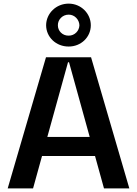

<svg xmlns="http://www.w3.org/2000/svg" viewBox="-20 -1045 759 1065"><path d="M360.8 -786.9C429.3 -786.6 483.7 -838.8 483.7 -904.8C483.7 -970.5 429.3 -1024.9 360.8 -1024.9C291.2 -1024.9 236.2 -970.5 235.8 -904.8C236.2 -838.8 291.2 -786.6 360.8 -786.9ZM360.8 -963.8C394.5 -964.1 419.7 -935.4 420.5 -904.8C419.7 -874.3 394.5 -846.9 360.8 -847.3C326 -846.6 300.4 -874.3 301.1 -904.8C300.4 -935.4 326 -963.8 360.8 -963.8ZM697.4 0 485.1 -727.3H235.1L22.7 0H163.4L213.1 -179.7H507.1L556.8 0ZM357.2 -699.6H362.9L477.6 -285.5H242.5Z"/></svg>

Font: Riot Sans 2.0
Style: Bold
Weight: 600
Designer: Rasmus Andersson
Foundry: rsms
Version: Version 3.006;hotconv 1.0.109;makeotfexe 2.5.65596